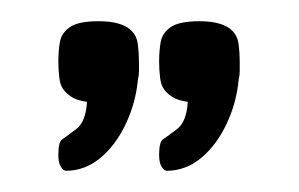

<svg xmlns="http://www.w3.org/2000/svg" viewBox="-20 -710 282 181"><path d="M42 -549Q42 -549 40.5 -549.5Q39 -550 37 -553.5Q35 -557 35 -564Q35 -576 38.5 -578.5Q42 -581 42 -581Q42 -581 51.5 -588Q61 -595 62 -614Q55 -615 50.5 -617Q46 -619 42 -623Q37 -628 36 -636Q35 -644 35 -652Q35 -662 36.5 -670.5Q38 -679 46 -684.5Q54 -690 73 -690Q95 -690 104 -681Q109 -676 110 -668Q111 -660 111 -651Q111 -647 111 -643Q111 -639 110 -635Q108 -613 98.5 -593Q89 -573 74.5 -561Q60 -549 42 -549ZM137 -549Q137 -549 135.5 -549.5Q134 -550 132 -553.5Q130 -557 130 -564Q130 -576 133.5 -578.5Q137 -581 137 -581Q137 -581 146.5 -588Q156 -595 157 -614Q150 -615 145.5 -617Q141 -619 137 -623Q132 -628 131 -636Q130 -644 130 -652Q130 -662 131.5 -670.5Q133 -679 141 -684.5Q149 -690 168 -690Q190 -690 199 -681Q204 -676 205 -668Q206 -660 206 -651Q206 -647 206 -643Q206 -639 205 -635Q203 -613 193.5 -593Q184 -573 169.5 -561Q155 -549 137 -549Z"/></svg>

Font: Fredoka SemiExpanded Light
Style: Regular
Weight: 300
Width: 6
Designer: Ben Nathan
Foundry: Milena B. Brandão, Ben Nathan
Version: Version 2.001